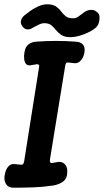

<svg xmlns="http://www.w3.org/2000/svg" viewBox="-35 -865 483 894"><path d="M26 9Q3 9 -7.5 -9Q-18 -27 -13 -50Q-9 -75 3 -89Q15 -103 33 -101Q41 -100 48.5 -99.5Q56 -99 64 -98Q69 -97 72.5 -101.5Q76 -106 77 -111L147 -553Q149 -560 146 -563Q143 -566 137 -566Q130 -565 122 -563.5Q114 -562 107 -561Q93 -559 86 -567.5Q79 -576 77.5 -591Q76 -606 79 -622Q82 -645 97 -657.5Q112 -670 134 -671Q227 -678 317 -671Q341 -670 351.5 -657Q362 -644 358 -620Q354 -597 340.5 -582.5Q327 -568 309 -571Q303 -572 296 -572.5Q289 -573 281 -574Q276 -575 273 -571Q270 -567 269 -561L197 -119Q197 -112 199.5 -108.5Q202 -105 207 -106Q214 -107 222 -108.5Q230 -110 237 -111Q257 -113 269.5 -97.5Q282 -82 277 -50Q273 -28 254.5 -16.5Q236 -5 211 -1Q164 6 118 7.5Q72 9 26 9ZM68 -745Q60 -755 62.5 -768Q65 -781 77 -792Q89 -802 106.5 -814.5Q124 -827 144.5 -836Q165 -845 185 -845Q211 -845 225.5 -835Q240 -825 249.5 -812Q259 -799 271.5 -789Q284 -779 308 -780Q320 -780 335 -791.5Q350 -803 360 -810Q374 -819 390 -819Q406 -819 416 -809L421 -805Q428 -798 428.5 -784Q429 -770 424.5 -757Q420 -744 411 -736Q391 -719 356 -705.5Q321 -692 293 -692Q266 -692 251 -702Q236 -712 226 -724.5Q216 -737 204.5 -747Q193 -757 171 -757Q159 -757 145 -750Q131 -743 118 -736Q105 -727 92.5 -728Q80 -729 71 -740Z"/></svg>

Font: Winky Sans Medium
Style: Italic
Weight: 500
Italic angle: -8.97852°
Designer: Simon Atzbach
Foundry: typofactur
Version: Version 1.205